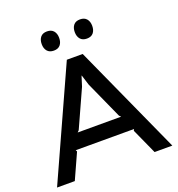

<svg xmlns="http://www.w3.org/2000/svg" viewBox="-177 -1187 1236 1332"><g transform="rotate(-20 440.5 -521.0)"><path d="M628 -971Q628 -939 612 -919.5Q596 -900 564 -900Q532 -900 515.5 -919.5Q499 -939 499 -971Q499 -1003 515 -1022.5Q531 -1042 563 -1042Q595 -1042 611.5 -1022.5Q628 -1003 628 -971ZM384 -971Q384 -939 368 -919.5Q352 -900 320 -900Q288 -900 271.5 -919.5Q255 -939 255 -971Q255 -1003 271 -1022.5Q287 -1042 319 -1042Q351 -1042 367.5 -1022.5Q384 -1003 384 -971ZM866 0H735L650 -188L656 -199H225L231 -188L146 0H15L382 -810H499ZM601 -310 589 -322 465 -597 442 -671H440L417 -598L292 -322L280 -310Z"/></g></svg>

Font: Sinkin Sans 500 Medium
Style: 500 Medium
Weight: 500
Designer: Keith Bates
Foundry: K-Type
Version: Sinkin Sans (version 1.0)  by Keith Bates   •   © 2014   www